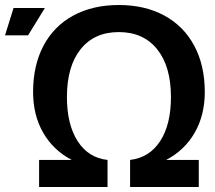

<svg xmlns="http://www.w3.org/2000/svg" viewBox="-112 -746 857 766"><path d="M20 -379Q20 -485 61.5 -563.5Q103 -642 180.5 -684Q258 -726 362 -726Q466 -726 543.5 -684Q621 -642 663 -563.5Q705 -485 705 -379Q705 -287 665 -217Q625 -147 551 -108H681V0H407V-108Q484 -117 527 -183Q570 -249 570 -359Q570 -481 515 -549.5Q460 -618 362 -618Q264 -618 209.5 -549.5Q155 -481 155 -359Q155 -249 198 -182.5Q241 -116 317 -108V0H44V-108H174Q100 -147 60 -217Q20 -287 20 -379ZM-58 -714H67L0 -605H-92Z"/></svg>

Font: Non Bureau Medium
Style: Regular
Weight: 500
Designer: Jona Saucedo
Foundry: Non Foundry
Version: Version 1.000; ttfautohint (v1.8.4)